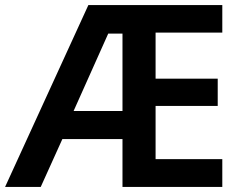

<svg xmlns="http://www.w3.org/2000/svg" viewBox="-23 -734 949 754"><path d="M850 0H458V-188H222L137 0H-3L324 -714H850V-606H588V-425H832V-318H588V-109H850ZM266 -298H458V-602H402Z"/></svg>

Font: Noto Sans Cherokee SemiBold
Style: Regular
Weight: 600
Designer: Monotype Design Team
Foundry: Monotype Imaging Inc.
Version: Version 2.001; ttfautohint (v1.8.4.7-5d5b)